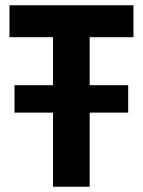

<svg xmlns="http://www.w3.org/2000/svg" viewBox="-20 -708 542 728"><path d="M486 -567H320V-385H466V-281H320V0H181V-281H35V-385H181V-567H16V-688H486Z"/></svg>

Font: Saira Semi Condensed SemiBold
Style: Regular
Weight: 600
Width: 4
Designer: Hector Gatti with collaboration of the Omnibus-Type team
Foundry: Omnibus-Type
Version: Version 1.001; ttfautohint (v1.8)